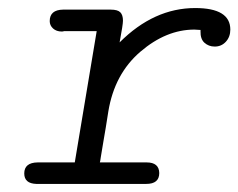

<svg xmlns="http://www.w3.org/2000/svg" viewBox="-20 -455 590 475"><path d="M40 -25.9Q40 -52.7 73.2 -53.2H165L219.2 -377.9H138.2Q136.2 -377 132.8 -377Q119.6 -377 111.3 -384.5Q103 -392.1 103 -402.8Q103 -430.7 136.2 -431.2H253.9Q271 -431.2 277.6 -424.6Q284.2 -418 284.2 -403.8Q284.2 -394 275.9 -350.1Q360.8 -435.1 462.9 -435.1Q549.8 -435.1 549.8 -381.8Q549.8 -363.8 538.8 -351.8Q527.8 -339.8 511.2 -339.8Q496.1 -339.8 485.4 -349.6Q475.6 -358.9 476.1 -377.4Q476.1 -378.9 476.1 -380.9Q474.1 -380.9 469 -381.3Q463.9 -381.8 460.9 -381.8Q391.1 -381.8 327.1 -326.9Q263.2 -272 248 -179.2Q241.2 -135.3 236.1 -106.7Q231 -78.1 229.5 -67.1Q228 -56.2 227.1 -53.2H342.8Q373.5 -53.2 374 -26.9Q374 0 341.8 0H69.8Q40 -1 40 -25.9Z"/></svg>

Font: CMU Typewriter Text
Style: LightOblique
Weight: 200
Italic angle: -9.46001°
Version: Version 0.7.0